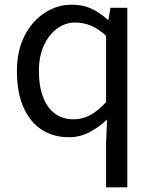

<svg xmlns="http://www.w3.org/2000/svg" viewBox="-20 -577 660 826"><path d="M436.4 229V36.2L440.6 -62.9Q407.5 -31 366.1 -8.8Q324.6 13.4 276.6 13.4Q208.7 13.4 158.3 -19.9Q107.9 -53.1 80.3 -116.8Q52.8 -180.4 52.8 -271Q52.8 -359.1 85.8 -423.2Q118.9 -487.2 172.6 -522Q226.3 -556.8 288.4 -556.8Q336 -556.8 372.1 -540.3Q408.2 -523.8 443.6 -491.7H446.4L455.3 -543.4H527.8V229ZM296.8 -63.7Q335 -63.7 368.9 -82.2Q402.8 -100.8 436.4 -137.9V-422.9Q402.4 -454.1 370 -467.1Q337.5 -480.1 303.5 -480.1Q260.6 -480.1 225.1 -453.7Q189.6 -427.3 168.4 -380.6Q147.3 -333.9 147.3 -271.8Q147.3 -206.8 164.9 -160.1Q182.5 -113.4 216.1 -88.5Q249.7 -63.7 296.8 -63.7Z"/></svg>

Font: Noto Sans TC Thin
Style: Regular
Weight: 100
Designer: Ryoko NISHIZUKA 西塚涼子 (kana, bopomofo & ideographs); Paul D. Hunt (Latin, Greek & Cyrillic); Sandoll Communications 산돌커뮤니
Foundry: Adobe
Version: Version 2.004-H2;hotconv 1.0.118;makeotfexe 2.5.65603